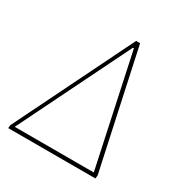

<svg xmlns="http://www.w3.org/2000/svg" viewBox="-150 -757 842 877"><g transform="rotate(30 270.5 -318.5)"><path d="M12 0 14 -17 319 -637H340L474 -17L472 0ZM35 -20H452L327 -603H322Z"/></g></svg>

Font: Alegreya Sans Thin
Style: Italic
Weight: 100
Italic angle: -7°
Designer: Juan Pablo del Peral
Foundry: Huerta Tipografica
Version: Version 2.007